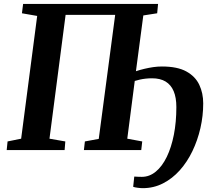

<svg xmlns="http://www.w3.org/2000/svg" viewBox="-20 -763 1072 976"><path d="M705.5 193.5Q695.5 193.5 679.8 191.5Q664 189.5 657 186.5L662.5 134.5Q669.5 135 680 135.5Q690.5 136 701 136Q740 136 772.2 109.2Q804.5 82.5 827.8 34.5Q851 -13.5 863.8 -78Q876.5 -142.5 876.5 -219Q876.5 -267 862.8 -299.5Q849 -332 821.8 -348.5Q794.5 -365 753 -365Q735.5 -365 720.2 -363.2Q705 -361.5 691.5 -358.5Q678 -355.5 665 -351.5L627 -58L703 -44L698 0H406.5L411.5 -44L482 -57L565.5 -687.5H313.5L231.5 -58L312 -44L308.5 0H14L18.5 -44L87.5 -58L169 -682L91.5 -695.5L97.5 -743H783.5L779 -695.5L708.5 -684.5L671 -401Q692 -408 714.2 -413.2Q736.5 -418.5 758.8 -421.8Q781 -425 803 -425Q881.5 -425 927.2 -399.8Q973 -374.5 993 -332Q1013 -289.5 1013 -237.5Q1013 -174 998.8 -111.8Q984.5 -49.5 958 5.5Q931.5 60.5 893.8 102.8Q856 145 808.5 169.2Q761 193.5 705.5 193.5Z"/></svg>

Font: Merriweather 28pt
Style: Bold Italic
Weight: 700
Italic angle: -7.8°
Version: Version 2.101